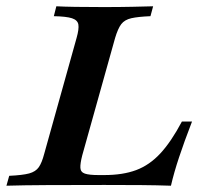

<svg xmlns="http://www.w3.org/2000/svg" viewBox="-37 -591 649 611"><path d="M-16.5 0 -7.7 -31.5Q34.9 -33.5 55.8 -39.1Q76.6 -44.8 86.4 -58.9Q96.2 -73 103.5 -100.8L206.7 -470.2Q214.8 -498.8 212.4 -512.9Q210 -527 192.1 -532.9Q174.3 -538.7 134.3 -539.5L142.3 -571Q187.8 -568.5 292.5 -568.5Q343 -568.5 384.2 -569.4Q425.5 -570.2 450.3 -571L441.8 -539.5Q402.9 -537.9 381.2 -533.1Q359.5 -528.2 348.8 -514.1Q338.2 -500 329.3 -470.2L224.8 -96.9Q218 -70.4 218.8 -56.7Q219.6 -43.1 233.2 -38.5Q246.9 -33.9 277 -33.9H294.6Q353.9 -33.9 396.3 -49.7Q438.8 -65.6 473.2 -102.7Q507.6 -139.7 541.9 -204.3H574.1Q548.6 -138.2 532.7 -90.1Q516.7 -42 507 0Q461.8 -1.6 411.3 -2Q360.8 -2.4 295.2 -2.4Q192.2 -2.4 113.4 -2Q34.6 -1.6 -16.5 0Z"/></svg>

Font: Playfair 5pt SemiExpanded Light 12pt
Style: Italic
Weight: 300
Italic angle: -15.6°
Version: Version 2.000;gftools[0.9.28]